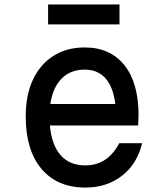

<svg xmlns="http://www.w3.org/2000/svg" viewBox="-20 -830 740 866"><path d="M621 -184Q599 -91 530.5 -37.5Q462 16 365 16Q238 16 167 -68.5Q96 -153 96 -305Q96 -401 128.5 -470.5Q161 -540 221 -578Q281 -616 362 -616Q477 -616 541 -536Q605 -456 605 -310Q605 -299 604 -287Q603 -275 603 -264H205Q213 -176 253.5 -130Q294 -84 365 -84Q465 -84 518 -184ZM362 -516Q298 -516 258 -475.5Q218 -435 207 -361H500Q491 -437 456 -476.5Q421 -516 362 -516ZM197 -720V-810H519V-720Z"/></svg>

Font: Martian Mono
Style: Regular
Weight: 400
Monospace: yes
Designer: Roman Shamin
Foundry: Evil Martians
Version: Version 1.000; ttfautohint (v1.8.4.7-5d5b)